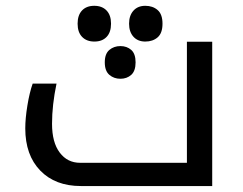

<svg xmlns="http://www.w3.org/2000/svg" viewBox="-20 -625 818 645"><path d="M252 0Q165.5 0 115.2 -52Q64.9 -104 64.9 -193.8Q64.9 -227.1 72 -270.5Q79.1 -314 89.8 -344.2H169.9Q154.8 -272 154.8 -209.2Q154.8 -146.5 180.7 -112.3Q206.5 -78.1 249 -78.1H607.9V-484.9H692.9V0ZM255.6 -589.8Q270.5 -605.5 296.6 -605.5Q322.8 -605.5 337.9 -589.8Q353 -574.2 353 -545.4Q353 -516.6 338.1 -501Q323.2 -485.4 297.1 -485.4Q271 -485.4 255.9 -501Q240.7 -516.6 240.7 -545.4Q240.7 -574.2 255.6 -589.8ZM428.2 -589.1Q442.9 -605.5 468 -605.5Q493.2 -605.5 509.5 -591.3Q525.9 -577.1 525.9 -545.4Q525.9 -513.7 509.5 -499.5Q493.2 -485.4 468 -485.4Q442.9 -485.4 428.2 -501.7Q413.6 -518.1 413.6 -545.4Q413.6 -572.8 428.2 -589.1ZM347.4 -457.3Q362.8 -470.2 384.5 -470.2Q406.2 -470.2 420.9 -457.3Q435.5 -444.3 435.5 -415.5Q435.5 -386.7 420.9 -373.5Q406.2 -360.4 384.5 -360.4Q362.8 -360.4 347.4 -373.5Q332 -386.7 332 -415.5Q332 -444.3 347.4 -457.3Z"/></svg>

Font: DroidArabicKufi
Style: Regular
Weight: 400
Designer: Pascal Zoghbi
Foundry: Ascender Corporation
Version: Version 1.00